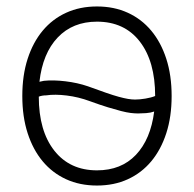

<svg xmlns="http://www.w3.org/2000/svg" viewBox="-20 -562 600 594"><path d="M280 12Q227 12 184.5 -7.5Q142 -27 112 -63Q82 -99 65.5 -150Q49 -201 49 -265Q49 -329 65.5 -380Q82 -431 112 -467Q142 -503 184.5 -522.5Q227 -542 280 -542Q333 -542 375.5 -522.5Q418 -503 448 -467Q478 -431 494.5 -380Q511 -329 511 -265Q511 -201 494.5 -150Q478 -99 448 -63Q418 -27 375.5 -7.5Q333 12 280 12ZM280 -35Q355 -35 400.5 -83Q446 -131 457 -217Q446 -213 432 -212Q418 -211 407 -211Q397 -211 384.5 -212.5Q372 -214 354.5 -218.5Q337 -223 314 -230Q291 -237 258 -249Q223 -262 186.5 -266.5Q150 -271 123 -267Q117 -267 111 -266Q105 -265 100 -263Q100 -157 148 -96Q196 -35 280 -35ZM398 -254Q412 -254 430 -257Q448 -260 460 -265Q460 -372 412.5 -433.5Q365 -495 280 -495Q205 -495 158.5 -446Q112 -397 102 -309Q106 -310 109 -310.5Q112 -311 116 -312Q145 -315 182.5 -310.5Q220 -306 252 -295Q285 -283 308 -275Q331 -267 347.5 -262.5Q364 -258 376 -256Q388 -254 398 -254Z"/></svg>

Font: Geist ExtLt
Style: Regular
Weight: 400
Designer: Basement.studio, Andrés Briganti, Mateo Zaragoza
Foundry: Basement.studio, Vercel, Andrés Briganti, Guido Ferreyra, Mateo Zaragoza
Version: Version 1.401